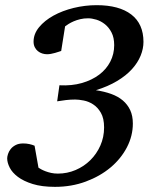

<svg xmlns="http://www.w3.org/2000/svg" viewBox="-20 -707 596 743"><path d="M535.2 -544.9Q535.2 -518.6 524.2 -491.5Q513.2 -464.4 490.7 -439.5Q468.3 -414.6 433.3 -393.6Q398.4 -372.6 351.1 -357.9Q383.8 -353 410.2 -343.5Q436.5 -334 455.1 -318.4Q473.6 -302.7 483.9 -280.8Q494.1 -258.8 494.1 -229Q494.1 -181.2 471.2 -137Q448.2 -92.8 407.7 -58.8Q367.2 -24.9 312 -4.4Q256.8 16.1 192.9 16.1Q142.1 16.1 106.7 5.1Q71.3 -5.9 49.3 -22.5Q27.3 -39.1 17.6 -58.3Q7.8 -77.6 7.8 -94.2Q7.8 -101.1 11 -111.1Q14.2 -121.1 21.2 -130.1Q28.3 -139.2 40.3 -145.5Q52.2 -151.9 69.8 -151.9Q82.5 -151.9 93.8 -149.4Q105 -147 113.8 -143.1L128.9 -58.1Q132.3 -55.7 139.4 -51.8Q146.5 -47.9 156.2 -44.2Q166 -40.5 178 -37.8Q189.9 -35.2 204.1 -35.2Q240.2 -35.2 272.7 -49.1Q305.2 -63 329.6 -87.2Q354 -111.3 368.4 -143.8Q382.8 -176.3 382.8 -213.9Q382.8 -249 370.4 -270.5Q357.9 -292 340.3 -303.2Q322.8 -314.5 303.7 -318.1Q284.7 -321.8 271 -321.8Q252.4 -321.8 235.4 -319.8Q218.3 -317.9 201.2 -314.9L210 -377Q257.8 -374.5 296.9 -385.7Q335.9 -397 363.8 -418Q391.6 -439 406.7 -468.3Q421.9 -497.6 421.9 -532.2Q421.9 -561.5 411.6 -581.3Q401.4 -601.1 386 -613.3Q370.6 -625.5 353 -630.9Q335.4 -636.2 320.8 -636.2Q304.7 -636.2 290.5 -632.8Q276.4 -629.4 265.1 -624.5Q253.9 -619.6 245.4 -614.3Q236.8 -608.9 231.9 -605L216.8 -509.8Q213.4 -508.8 207 -506.6Q200.7 -504.4 192.9 -502.2Q185.1 -500 177 -498.5Q168.9 -497.1 162.1 -497.1Q152.8 -497.1 143.6 -500Q134.3 -502.9 126.7 -509Q119.1 -515.1 114.5 -524.4Q109.9 -533.7 109.9 -545.9Q109.9 -575.7 131.1 -601.6Q152.3 -627.4 186.8 -646.5Q221.2 -665.5 265.1 -676.3Q309.1 -687 354 -687Q440.9 -687 488 -650.9Q535.2 -614.7 535.2 -544.9Z"/></svg>

Font: Charis SIL CyrE
Style: Italic
Weight: 400
Italic angle: -11°
Foundry: SIL International
Version: Version 5.000